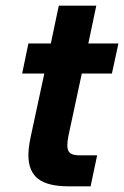

<svg xmlns="http://www.w3.org/2000/svg" viewBox="-20 -656 437 676"><path d="M88 -174 136 -397H58L80 -503H159L187 -636H319L291 -503H397L374 -397H268L221 -178Q217 -158 217 -144Q217 -125 227 -117Q237 -109 262 -109H322L299 0H221Q148 0 114 -26.5Q80 -53 80 -110Q80 -123 82 -139Q84 -155 88 -174Z"/></svg>

Font: Wix Madefor Text
Style: Bold Italic
Weight: 700
Italic angle: -12°
Designer: Dalton Maag Ltd
Foundry: Dalton Maag Ltd
Version: Version 3.100